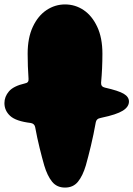

<svg xmlns="http://www.w3.org/2000/svg" viewBox="-35 -834 603 868"><path d="M259 14Q222 14 200.5 -12.5Q179 -39 165 -86Q155 -121 144 -165.5Q133 -210 124 -259Q121 -275 104 -278Q37 -286 11 -310Q-15 -334 -15 -368Q-15 -397 5.5 -421Q26 -445 78 -457Q96 -460 94 -478Q92 -506 91 -534.5Q90 -563 90 -591Q90 -663 113.5 -713Q137 -763 175.5 -788.5Q214 -814 259 -814Q305 -814 343 -788.5Q381 -763 404.5 -713Q428 -663 428 -591Q428 -525 422 -460Q421 -442 439 -438Q501 -424 524.5 -410Q548 -396 548 -375Q548 -351 520 -333.5Q492 -316 425 -302L417 -300Q401 -297 398 -281Q388 -225 376 -175Q364 -125 353 -86Q339 -39 317.5 -12.5Q296 14 259 14Z"/></svg>

Font: Matemasie
Style: Regular
Weight: 400
Designer: Adam Yeo
Version: Version 1.001; ttfautohint (v1.8.4.7-5d5b)